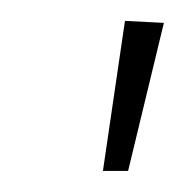

<svg xmlns="http://www.w3.org/2000/svg" viewBox="-20 -765 176 183"><path d="M99.1 -745.1 136.2 -743.2 102.1 -602.1H78.1Z"/></svg>

Font: Fira Sans Compressed UltraLight
Style: Italic
Weight: 200
Width: 3
Italic angle: -8°
Designer: Carrois Corporate & Edenspiekermann AG
Foundry: Carrois Corporate GbR & Edenspiekermann AG
Version: Version 4.203;PS 004.203;hotconv 1.0.88;makeotf.lib2.5.64775